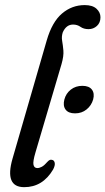

<svg xmlns="http://www.w3.org/2000/svg" viewBox="-20 -746 425 774"><path d="M321.5 -725.5Q353 -725.5 369 -710.8Q385 -696 385 -676.5Q385 -654.5 370.8 -641.5Q356.5 -628.5 337 -628.5Q317.5 -628.5 304.5 -637.8Q291.5 -647 274.5 -647Q247 -647 233 -615.5Q227.5 -598.5 230.5 -581.5Q233.5 -564.5 235.5 -542.5Q237.5 -520.5 228 -487.5L123 -131.5Q112 -94.5 115 -81.5Q118 -68.5 130.5 -68.5Q139 -68.5 148.8 -73.8Q158.5 -79 171.5 -94Q181 -104.5 189.5 -101.5Q198 -100.5 200.5 -90Q203 -79.5 194 -62.5Q152 8.5 77.5 8.5Q-2.5 8.5 30.5 -106.5L168.5 -583.5Q190 -657.5 230 -691.5Q270 -725.5 321.5 -725.5ZM282.5 -289Q255.5 -289 244.2 -304.5Q233 -320 239.5 -345Q246 -369.5 265.5 -384.8Q285 -400 312 -400Q339 -400 350.5 -384.8Q362 -369.5 355.5 -345Q348.5 -320.5 329 -304.8Q309.5 -289 282.5 -289Z"/></svg>

Font: Fraunces 144pt SuperSoft
Style: Italic
Weight: 400
Italic angle: -16°
Version: Version 1.000;[b76b70a41]